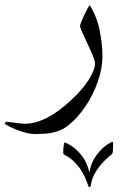

<svg xmlns="http://www.w3.org/2000/svg" viewBox="-97 -264 493 783"><path d="M320.8 -34.7Q320.8 15.1 302 68.6Q283.2 122.1 252.2 168.7Q221.2 215.3 183.6 245.6Q161.1 264.2 135.5 272Q109.9 279.8 86.7 281.2Q63.5 282.7 48.3 282.7Q22.9 282.7 -6.3 273.2Q-35.6 263.7 -56.4 253.2Q-77.1 242.7 -77.1 240.7Q-77.1 238.3 -75 235.4Q-72.8 232.4 -70.8 232.4Q-69.3 232.4 -54.4 234.4Q-39.6 236.3 -21.7 238.5Q-3.9 240.7 5.9 240.7Q46.4 240.7 94.2 216.6Q142.1 192.4 193.8 143.6Q240.7 100.1 265.6 60.1Q290.5 20 290.5 -5.9Q290.5 -15.6 281.2 -37.8Q272 -60.1 260 -85.4Q248 -110.8 238.8 -131.1Q229.5 -151.4 229.5 -157.7Q229.5 -163.1 234.9 -176Q240.2 -189 247.3 -204.1Q254.4 -219.2 260.7 -230.7Q267.1 -242.2 268.6 -243.7Q298.8 -194.8 309.8 -138.2Q320.8 -81.5 320.8 -34.7ZM364.3 318.4Q364.3 320.3 364 328.1Q363.8 335.9 363.8 342.8Q363.8 361.8 358.9 365.2Q349.1 372.1 330.1 390.6Q311 409.2 293.9 436Q276.9 462.9 272.5 495.6Q272 499 268.1 499Q264.2 499 263.7 495.6Q245.6 441.9 222.4 414.3Q199.2 386.7 181.9 376.5Q164.6 366.2 163.1 366.2Q160.6 365.2 160.9 353Q161.1 340.8 162.8 328.9Q164.6 316.9 166 317.4Q176.8 319.3 197.3 333Q217.8 346.7 238 372.8Q258.3 398.9 267.6 439Q274.4 399.4 294.4 371.8Q314.5 344.2 334.7 329.6Q355 314.9 361.8 314.9Q364.3 314.9 364.3 318.4Z"/></svg>

Font: Scheherazade New
Style: Regular
Weight: 400
Designer: SIL International
Foundry: SIL International
Version: Version 4.000